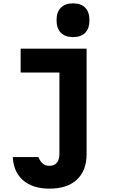

<svg xmlns="http://www.w3.org/2000/svg" viewBox="-20 -905 690 1144"><path d="M103 -615H496V12Q496 111 438.5 165Q381 219 275 219Q176 219 118.5 170Q61 121 56 31H209Q220 58 235.5 70.5Q251 83 274 83Q303 83 318.5 65Q334 47 334 12V-473H103ZM415 -684Q368 -684 342.5 -710Q317 -736 317 -785Q317 -833 342.5 -859Q368 -885 415 -885Q463 -885 488 -859Q513 -833 513 -784Q513 -736 488 -710Q463 -684 415 -684Z"/></svg>

Font: Martian Mono SemiCondensed
Style: Bold
Weight: 700
Width: 4
Designer: Roman Shamin
Foundry: Evil Martians
Version: Version 1.000